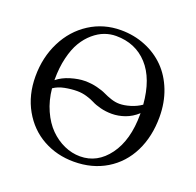

<svg xmlns="http://www.w3.org/2000/svg" viewBox="-119 -783 937 920"><g transform="rotate(20 349.5 -323.0)"><path d="M334.5 -623.5Q304.7 -623.5 276.1 -613Q247.6 -602.5 220.5 -579.3Q193.4 -556.2 173.1 -522.5Q152.8 -488.8 140.6 -438.2Q128.4 -387.7 128.4 -327.1Q128.4 -325.2 128.4 -323.2Q155.8 -345.7 195.8 -357.7Q235.8 -369.6 267.6 -369.6Q300.8 -369.6 330.1 -362.3Q359.4 -355 376.7 -346.4Q394 -337.9 416 -330.6Q438 -323.2 459 -323.2Q483.9 -323.2 514.4 -332.5Q544.9 -341.8 568.4 -358.4Q558.1 -487.3 495.8 -555.4Q433.6 -623.5 334.5 -623.5ZM662.1 -329.1Q662.1 -229.5 623.8 -152.1Q585.4 -74.7 513.7 -31.2Q441.9 12.2 348.1 12.2Q261.7 12.2 191.2 -26.9Q120.6 -65.9 78.6 -140.1Q36.6 -214.4 36.6 -310.1Q36.6 -407.2 76.7 -486.8Q116.7 -566.4 188 -612.1Q259.3 -657.7 347.2 -657.7Q414.1 -657.7 472.2 -634Q530.3 -610.4 572.3 -567.9Q614.3 -525.4 638.2 -463.9Q662.1 -402.3 662.1 -329.1ZM570.3 -315.9Q541 -289.1 507.3 -277.3Q473.6 -265.6 441.4 -265.6Q410.2 -265.6 382.8 -272.7Q355.5 -279.8 338.9 -288.6Q322.3 -297.4 298.3 -304.4Q274.4 -311.5 249.5 -311.5Q219.7 -311.5 186.8 -305.2Q153.8 -298.8 130.9 -282.7Q136.7 -222.7 159.2 -172.6Q181.6 -122.6 214.1 -90.1Q246.6 -57.6 286.4 -39.8Q326.2 -22 367.7 -22Q455.6 -22 512.9 -100.1Q570.3 -178.2 570.3 -309.6Q570.3 -312.5 570.3 -315.9Z"/></g></svg>

Font: Libertinage
Style: b
Weight: 400
Designer: OSP
Foundry: OSP
Version: Version 1.0; 2008; OFL relea